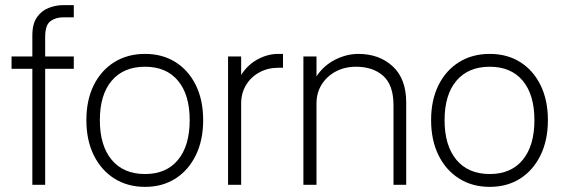

<svg xmlns="http://www.w3.org/2000/svg" viewBox="-20 -720 2197 748"><path d="M25 -452V-500H106V-582Q106 -627 124 -652.8Q142 -678.5 169.8 -689.2Q197.5 -700 225.5 -700H267.5V-652.5H226.5Q196.5 -652.5 176.2 -637.2Q156 -622 156 -576V-500H267.5V-452H156V0H106V-452Z M316.5 -252Q316.5 -330 345.2 -388Q374 -446 425.5 -478Q477 -510 545 -510Q613 -510 663.8 -478Q714.5 -446 743 -388Q771.5 -330 771.5 -252Q771.5 -174 743 -115.5Q714.5 -57 663.8 -24.5Q613 8 545 8Q477 8 425.5 -24.5Q374 -57 345.2 -115.5Q316.5 -174 316.5 -252ZM719 -252Q719 -351 673.5 -405.5Q628 -460 545 -460Q461.5 -460 415.2 -405.5Q369 -351 369 -252Q369 -152.5 415.2 -97.2Q461.5 -42 545 -42Q628 -42 673.5 -97.2Q719 -152.5 719 -252Z M868.5 -500H919.5V-428Q944.5 -467.5 983.8 -488.8Q1023 -510 1063 -510H1082.5V-456H1064Q1023.5 -456 990.8 -438.2Q958 -420.5 938.8 -389Q919.5 -357.5 919.5 -316.5V0H868.5Z M1162 -500H1213V-422.5Q1240.5 -464.5 1285.2 -487.2Q1330 -510 1376 -510Q1457.5 -510 1510 -461.5Q1562.5 -413 1562.5 -320.5V0H1513V-309.5Q1513 -388.5 1473.2 -424.2Q1433.5 -460 1366.5 -460Q1323 -460 1288.2 -441.5Q1253.5 -423 1233.2 -390.8Q1213 -358.5 1213 -316.5V0H1162Z M1659.5 -252Q1659.5 -330 1688.2 -388Q1717 -446 1768.5 -478Q1820 -510 1888 -510Q1956 -510 2006.8 -478Q2057.5 -446 2086 -388Q2114.5 -330 2114.5 -252Q2114.5 -174 2086 -115.5Q2057.5 -57 2006.8 -24.5Q1956 8 1888 8Q1820 8 1768.5 -24.5Q1717 -57 1688.2 -115.5Q1659.5 -174 1659.5 -252ZM2062 -252Q2062 -351 2016.5 -405.5Q1971 -460 1888 -460Q1804.5 -460 1758.2 -405.5Q1712 -351 1712 -252Q1712 -152.5 1758.2 -97.2Q1804.5 -42 1888 -42Q1971 -42 2016.5 -97.2Q2062 -152.5 2062 -252Z"/></svg>

Font: Overused Grotesk Light
Style: Regular
Weight: 300
Version: Version 0.004